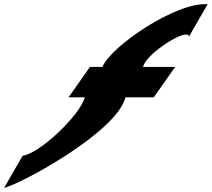

<svg xmlns="http://www.w3.org/2000/svg" viewBox="-42 -776 1044 947"><path d="M576.6 -296C534.9 -124.6 61.9 131 -22 151L69.7 -8C151 -17.3 351.1 -204.2 376.4 -296H296.1L401.8 -446H463.4C504.7 -548.4 828.8 -767.9 982 -755L890.3 -596C885.4 -642.3 680 -514.7 663.6 -446H822L716.3 -296Z"/></svg>

Font: Hussar
Style: BdWideOblFour
Weight: 700
Foundry: Cannot Into Space Fonts
Version: Version 2.00